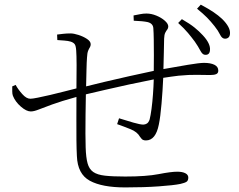

<svg xmlns="http://www.w3.org/2000/svg" viewBox="-20 -799 1040 834"><path d="M753.9 -699.2 770 -715.8Q804.7 -695.8 825 -679.4Q845.2 -663.1 860.8 -646Q895 -609.4 892.1 -581.1Q890.6 -559.1 870.1 -561Q859.4 -561.5 850.1 -579.3Q840.8 -597.2 826.2 -618.2Q812.5 -636.7 796.6 -655.8Q780.8 -674.8 753.9 -699.2ZM561 -709 560.1 -731.9Q575.7 -734.9 589.1 -737.5Q602.5 -740.2 616.2 -740.2Q637.2 -740.2 659.2 -731.2Q681.2 -722.2 696 -709Q710.9 -695.8 710.9 -684.1Q710.9 -676.3 706.8 -671.1Q702.6 -666 698 -657.2Q693.4 -648.4 692.9 -630.9Q692.4 -605.5 691.7 -572Q690.9 -538.6 689.9 -499Q747.1 -509.3 796.9 -517.6Q846.7 -525.9 866.2 -525.9Q894.5 -525.9 911.4 -517.6Q928.2 -509.3 928.2 -492.2Q928.2 -481 919.2 -477.1Q910.2 -473.1 893.1 -473.1Q866.2 -473.1 834.5 -473.9Q802.7 -474.6 755.9 -470.2Q741.2 -468.3 724.1 -466.1Q707 -463.9 689 -460.9Q686.5 -404.8 681.6 -347.9Q676.8 -291 669.9 -257.8Q656.2 -189 613.8 -189Q606.4 -189 601.1 -191.4Q595.7 -193.8 587.9 -205.1Q576.2 -226.1 547.1 -237.8Q518.1 -249.5 488.8 -259.8L497.1 -285.2Q527.8 -275.4 558.6 -266.6Q589.4 -257.8 602.1 -257.8Q610.8 -257.8 618.2 -262.5Q625.5 -267.1 629.9 -279.8Q634.3 -296.9 638.2 -326.2Q642.1 -355.5 644.5 -389.2Q647 -422.9 647.9 -454.1Q595.7 -443.8 540 -431.9Q484.4 -419.9 435.3 -408.4Q386.2 -397 353 -389.2Q352.1 -345.2 351.6 -300.8Q351.1 -256.3 351.1 -219Q351.1 -181.6 352.1 -158.2Q353.5 -114.7 360.4 -89.6Q367.2 -64.5 385 -52Q402.8 -39.6 436.3 -35.9Q469.7 -32.2 523.9 -32.2Q615.7 -32.2 669.4 -42.7Q723.1 -53.2 750 -53.2Q772 -53.2 784.9 -46.6Q797.9 -40 797.9 -27.8Q797.9 -14.6 790.3 -9.5Q782.7 -4.4 763.2 0Q734.4 5.9 669.7 10.5Q605 15.1 523.9 15.1Q423.3 15.1 370.1 -13.9Q316.9 -43 314 -121.1Q312.5 -148.4 312 -190.2Q311.5 -231.9 311.8 -280.8Q312 -329.6 312 -377.9Q245.1 -359.4 206.5 -345.2Q168 -331.1 147.5 -323Q127 -314.9 113.8 -314.9Q94.7 -314.9 70.6 -335.9Q46.4 -356.9 36.1 -382.8Q33.2 -390.6 33.2 -401.6Q33.2 -412.6 33.2 -423.8L47.9 -430.2Q58.6 -410.6 76.7 -390.4Q94.7 -370.1 111.8 -370.1Q121.1 -370.1 144.3 -374.8Q167.5 -379.4 197.8 -386.5Q228 -393.6 258.3 -401.4Q288.6 -409.2 312 -415Q313 -471.2 312.7 -516.1Q312.5 -561 311 -579.1Q309.6 -600.6 304.2 -607.4Q298.8 -614.3 287.1 -618.2Q275.9 -621.6 259.3 -622.8Q242.7 -624 229 -625L228 -648.9Q240.7 -650.4 254.4 -652.1Q268.1 -653.8 287.1 -653.8Q300.3 -653.8 321 -647.2Q341.8 -640.6 357.9 -629.9Q374 -619.1 374 -606.9Q374 -599.1 370.4 -593.5Q366.7 -587.9 362.8 -578.4Q358.9 -568.8 357.9 -548.8Q356.4 -529.3 355.7 -496.6Q355 -463.9 354 -423.8Q382.3 -431.2 432.9 -443.1Q483.4 -455.1 541 -468Q598.6 -481 647.9 -491.2Q648.4 -522.9 648.4 -558.6Q648.4 -594.2 647.9 -626Q647.5 -657.7 646 -676.8Q644.5 -697.3 621.1 -703.1Q600.6 -707.5 561 -709ZM835.9 -761.2 852.1 -778.8Q886.7 -760.3 907.7 -746.1Q928.7 -731.9 944.8 -716.8Q981.9 -680.2 979 -651.9Q978 -640.1 971.4 -635.3Q964.8 -630.4 956.1 -630.9Q943.8 -631.8 935.8 -648.7Q927.7 -665.5 912.1 -685.1Q895.5 -706.1 879.2 -722.7Q862.8 -739.3 835.9 -761.2Z"/></svg>

Font: Source Han Serif CN ExtraLight
Style: Regular
Weight: 250
Designer: Ryoko NISHIZUKA  (kana & ideographs); Frank Grießhammer (Latin, Greek & Cyrillic); Wenlong ZHANG  (bopomofo); Sandoll Co
Foundry: Adobe Systems Incorporated
Version: Version 1.001;PS 1.001;hotconv 16.6.54;makeotf.lib2.5.65590